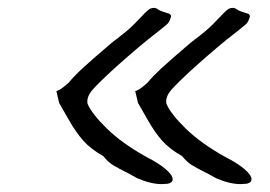

<svg xmlns="http://www.w3.org/2000/svg" viewBox="-20 -468 686 487"><path d="M390 -1Q363 -1 328 -16L310 -26Q280 -41 267 -49Q254 -57 242 -72Q210 -90 191 -111.5Q172 -133 154 -165L130 -207L123 -237Q131 -239 142 -248Q153 -257 154 -258Q167 -274 188.5 -294Q210 -314 264 -360Q304 -390 319.5 -406Q335 -422 338 -425Q358 -447 364 -447Q367 -448 371 -448Q376 -448 381 -444Q387 -440 395.5 -437.5Q404 -435 408.5 -433.5Q413 -432 414 -427Q414 -425 411 -417.5Q408 -410 402 -405L376 -384Q339 -356 275 -299Q230 -258 214.5 -240Q199 -222 202 -205Q213 -179 251.5 -141.5Q290 -104 353 -69Q381 -55 399.5 -39.5Q418 -24 418 -13Q418 -5 406 -2ZM590 -1Q563 -1 528 -16L510 -26Q480 -41 467 -49Q454 -57 442 -72Q410 -90 391 -111.5Q372 -133 354 -165L330 -207L323 -237Q331 -239 342 -248Q353 -257 354 -258Q367 -274 388.5 -294Q410 -314 464 -360Q504 -390 519.5 -406Q535 -422 538 -425Q558 -447 564 -447Q567 -448 571 -448Q576 -448 581 -444Q587 -440 595.5 -437.5Q604 -435 608.5 -433.5Q613 -432 614 -427Q614 -425 611 -417.5Q608 -410 602 -405L576 -384Q539 -356 475 -299Q430 -258 414.5 -240Q399 -222 402 -205Q413 -179 451.5 -141.5Q490 -104 553 -69Q581 -55 599.5 -39.5Q618 -24 618 -13Q618 -5 606 -2Z"/></svg>

Font: Caveat
Style: Regular
Weight: 400
Designer: Pablo Impallari
Foundry: Pablo Impallari
Version: Version 1.500; ttfautohint (v1.6)